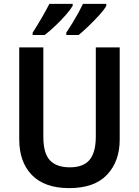

<svg xmlns="http://www.w3.org/2000/svg" viewBox="-20 -958 716 988"><path d="M596 -240Q596 -128 531 -59Q466 10 336 10Q210 10 144.5 -57Q79 -124 79 -241V-714H203V-254Q203 -169 237 -133Q271 -97 339 -97Q409 -97 441 -135.5Q473 -174 473 -255V-714H596ZM527 -928Q517 -909 491.5 -881Q466 -853 436.5 -824.5Q407 -796 385 -778H321V-790Q336 -812 352.5 -839Q369 -866 383.5 -892.5Q398 -919 407 -938H527ZM354 -928Q343 -909 318.5 -881Q294 -853 264.5 -825Q235 -797 210 -778H148V-790Q170 -824 194.5 -866Q219 -908 234 -938H354Z"/></svg>

Font: Noto Sans Telugu SemiCondensed SemiBold
Style: Regular
Weight: 600
Width: 4
Designer: Jelle Bosma - Monotype Design Team
Foundry: Monotype Imaging Inc.
Version: Version 2.005; ttfautohint (v1.8.4.7-5d5b)